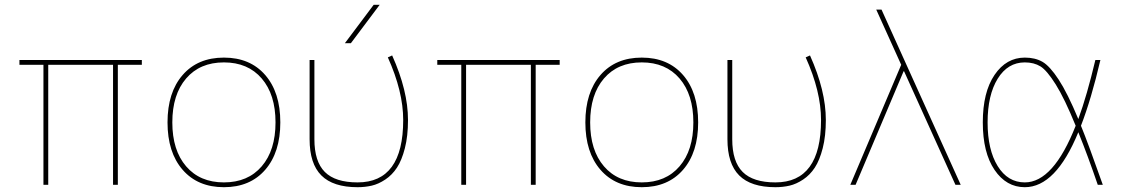

<svg xmlns="http://www.w3.org/2000/svg" viewBox="-20 -770 4671 800"><path d="M471 -500V0H451V-500H181V0H161V-500H61V-520H571V-500Z M741 -62.5Q678 -135 678 -260Q678 -385 741 -457.5Q804 -530 913 -530Q1022 -530 1085 -457.5Q1148 -385 1148 -260Q1148 -135 1085 -62.5Q1022 10 913 10Q804 10 741 -62.5ZM755.5 -77Q813 -10 913 -10Q1013 -10 1070.5 -77Q1128 -144 1128 -260Q1128 -376 1070.5 -443Q1013 -510 913 -510Q813 -510 755.5 -443Q698 -376 698 -260Q698 -144 755.5 -77Z M1442 -590H1417L1537 -750H1562ZM1596 -531 1614 -539Q1680 -392 1680 -270Q1680 -203 1667 -152.5Q1654 -102 1634 -71.5Q1614 -41 1585.5 -22Q1557 -3 1529 3.5Q1501 10 1470 10Q1368 10 1319 -39Q1270 -88 1270 -190V-520H1290V-190Q1290 -97 1333.5 -53.5Q1377 -10 1470 -10Q1660 -10 1660 -270Q1660 -389 1596 -531Z M2212 -500V0H2192V-500H1922V0H1902V-500H1802V-520H2312V-500Z M2482 -62.5Q2419 -135 2419 -260Q2419 -385 2482 -457.5Q2545 -530 2654 -530Q2763 -530 2826 -457.5Q2889 -385 2889 -260Q2889 -135 2826 -62.5Q2763 10 2654 10Q2545 10 2482 -62.5ZM2496.5 -77Q2554 -10 2654 -10Q2754 -10 2811.5 -77Q2869 -144 2869 -260Q2869 -376 2811.5 -443Q2754 -510 2654 -510Q2554 -510 2496.5 -443Q2439 -376 2439 -260Q2439 -144 2496.5 -77Z M3337 -531 3355 -539Q3421 -392 3421 -270Q3421 -203 3408 -152.5Q3395 -102 3375 -71.5Q3355 -41 3326.5 -22Q3298 -3 3270 3.5Q3242 10 3211 10Q3109 10 3060 -39Q3011 -88 3011 -190V-520H3031V-190Q3031 -97 3074.5 -53.5Q3118 -10 3211 -10Q3401 -10 3401 -270Q3401 -389 3337 -531Z M3745 -473 3545 0H3523L3735 -500L3631 -730H3653L3983 0H3961L3747 -473Z M4462 -246Q4416 -359 4379 -418Q4342 -477 4315 -493.5Q4288 -510 4250 -510Q4179 -510 4137 -442Q4095 -374 4095 -260Q4095 -146 4137 -78Q4179 -10 4250 -10Q4369 -10 4462 -246ZM4473 -219Q4379 10 4250 10Q4173 10 4124 -62Q4075 -134 4075 -260Q4075 -386 4124 -458Q4173 -530 4250 -530Q4293 -530 4323.5 -512.5Q4354 -495 4391 -438.5Q4428 -382 4473 -274Q4509 -372 4544 -520H4565Q4527 -357 4484 -246Q4514 -173 4575 0H4554Q4513 -120 4473 -219Z"/></svg>

Font: Mplus 1p Thin
Style: Regular
Weight: 250
Version: Version 1.061